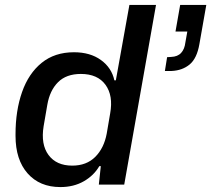

<svg xmlns="http://www.w3.org/2000/svg" viewBox="-20 -749 857 779"><path d="M225 10Q141 10 92 -45.5Q43 -101 43 -198V-204Q43 -300 69.5 -375.5Q96 -451 149 -494Q202 -537 280 -537Q346 -537 389.5 -505.5Q433 -474 444 -423H450L505 -729H613L484 0H381L389 -75H383Q361 -37 320 -13.5Q279 10 225 10ZM273 -77Q331 -77 366.5 -112.5Q402 -148 413 -207L427 -289Q440 -361 408 -405Q376 -449 308 -449Q249 -449 215.5 -415.5Q182 -382 172 -324L157 -237Q145 -163 177 -120Q209 -77 273 -77ZM649 -461 658 -517 674 -518Q701 -519 715 -534.5Q729 -550 732 -576L740 -621H692L711 -729H817L789 -570Q779 -512 749.5 -487.5Q720 -463 676 -461Z"/></svg>

Font: Hubot Sans Medium
Style: Italic
Weight: 500
Italic angle: -10°
Designer: Deni Anggara
Foundry: GitHub
Version: Version 1.001; ttfautohint (v1.8.4.7-5d5b);gftools[0.9.31]